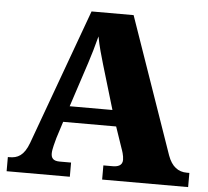

<svg xmlns="http://www.w3.org/2000/svg" viewBox="-51 -769 891 823"><g transform="rotate(5 394.0 -357.0)"><path d="M279 0V-61H230C202 -61 193 -73 193 -93C193 -112 203 -144 207 -160L230 -232H458L489 -141C492 -133 500 -111 500 -92C500 -67 479 -61 458 -61H418V0H788V-61H777C740 -61 712 -81 695 -128L491 -714H310L97 -130C76 -73 48 -61 14 -61H7V0ZM315 -493C326 -527 338 -567 349 -610C357 -566 369 -527 379 -492L436 -301H252Z"/></g></svg>

Font: UArctic Serif Black
Style: Regular
Weight: 900
Designer: Customization by Puisto advertising & original work Monotype Design Team
Foundry: Monotype Imaging Inc.
Version: Version 2.004